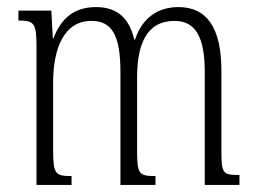

<svg xmlns="http://www.w3.org/2000/svg" viewBox="-20 -522 722 542"><path d="M182 0V-25C135 -25 130 -31 130 -101V-289C130 -386 161 -463 238 -463C296 -463 320 -423 320 -318V0H419V-25C371 -25 367 -31 367 -100V-303C367 -396 393 -463 473 -463C534 -463 558 -414 558 -318V0H656V-28C608 -28 605 -32 605 -99V-322C605 -445 563 -502 484 -502C427 -502 382 -473 361 -410H359C345 -471 311 -502 251 -502C191 -502 153 -472 131 -414H129L125 -492H32V-464C78 -464 83 -456 83 -387V0Z"/></svg>

Font: Noto Serif Armenian ExtraCondensed Light
Style: Regular
Weight: 300
Width: 2
Designer: Monotype Design Team
Foundry: Monotype Imaging Inc.
Version: Version 2.008